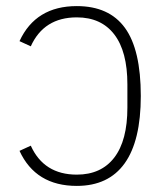

<svg xmlns="http://www.w3.org/2000/svg" viewBox="-20 -598 540 630"><path d="M44 -103 81 -120Q124 -25 232 -25Q312 -25 355 -81Q398 -137 398 -245V-321Q398 -429 355 -485Q312 -541 232 -541Q124 -541 81 -446L44 -463Q97 -578 232 -578Q338 -578 390 -506.5Q442 -435 442 -283Q442 -136 389 -62Q336 12 232 12Q97 12 44 -103Z"/></svg>

Font: Anuphan ExtraLight
Style: Regular
Weight: 200
Designer: Cadson Demak
Version: Version 3.001